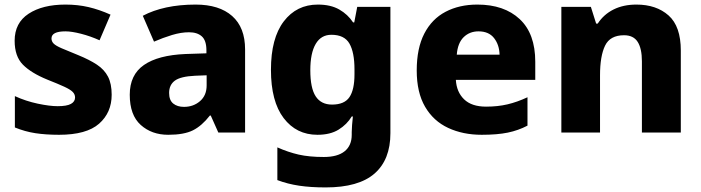

<svg xmlns="http://www.w3.org/2000/svg" viewBox="-20 -579 3062 839"><path d="M468 -165Q468 -87 413 -38.5Q358 10 238 10Q180 10 134.5 3Q89 -4 45 -22V-159Q93 -137 145 -126Q197 -115 232 -115Q272 -115 290 -125Q308 -135 308 -153Q308 -167 297.5 -177.5Q287 -188 261 -200Q235 -212 187 -231Q116 -260 80 -296.5Q44 -333 44 -401Q44 -479 105 -519Q166 -559 266 -559Q320 -559 367 -548Q414 -537 463 -515L415 -403Q375 -421 334 -431.5Q293 -442 266 -442Q205 -442 205 -411Q205 -398 214.5 -388.5Q224 -379 249.5 -368Q275 -357 322 -338Q371 -318 403.5 -296.5Q436 -275 452 -244Q468 -213 468 -165Z M835 -559Q938 -559 994.5 -509Q1051 -459 1051 -363V0H934L901 -74H897Q862 -29 823 -9.5Q784 10 715 10Q643 10 595 -33Q547 -76 547 -165Q547 -252 609 -295Q671 -338 791 -343L882 -346V-359Q882 -402 862 -420Q842 -438 806 -438Q771 -438 731.5 -426Q692 -414 653 -397L604 -510Q649 -534 707 -546.5Q765 -559 835 -559ZM832 -248Q769 -245 744 -226.5Q719 -208 719 -173Q719 -141 737 -126.5Q755 -112 784 -112Q825 -112 854 -137Q883 -162 883 -206V-250Z M1369 -559Q1425 -559 1462.5 -537.5Q1500 -516 1523 -481H1528L1541 -549H1686V3Q1686 119 1616.5 179.5Q1547 240 1403 240Q1338 240 1287.5 232.5Q1237 225 1192 208V65Q1239 86 1285 96.5Q1331 107 1395 107Q1455 107 1486 82Q1517 57 1517 10V-2Q1517 -14 1518.5 -33Q1520 -52 1522 -70H1517Q1496 -35 1459.5 -12.5Q1423 10 1367 10Q1275 10 1219.5 -63Q1164 -136 1164 -274Q1164 -412 1220 -485.5Q1276 -559 1369 -559ZM1428 -427Q1383 -427 1359.5 -387Q1336 -347 1336 -272Q1336 -194 1359.5 -158Q1383 -122 1431 -122Q1485 -122 1507 -154.5Q1529 -187 1529 -254V-276Q1529 -350 1507 -388.5Q1485 -427 1428 -427Z M2066 -559Q2183 -559 2251 -495.5Q2319 -432 2319 -309V-230H1972Q1975 -177 2008 -145Q2041 -113 2104 -113Q2155 -113 2197.5 -123Q2240 -133 2285 -154V-30Q2245 -9 2199 0.5Q2153 10 2085 10Q2003 10 1938.5 -20Q1874 -50 1837.5 -112.5Q1801 -175 1801 -271Q1801 -368 1834 -432Q1867 -496 1927 -527.5Q1987 -559 2066 -559ZM2071 -442Q2032 -442 2006 -416.5Q1980 -391 1976 -340H2163Q2162 -383 2139 -412.5Q2116 -442 2071 -442Z M2761 -559Q2848 -559 2901.5 -511.5Q2955 -464 2955 -358V0H2785V-311Q2785 -367 2766.5 -396Q2748 -425 2707 -425Q2646 -425 2624 -379.5Q2602 -334 2602 -250V0H2433V-549H2562L2585 -476H2592Q2618 -516 2661 -537.5Q2704 -559 2761 -559Z"/></svg>

Font: Noto Sans Cherokee ExtraBold
Style: Regular
Weight: 800
Designer: Monotype Design Team
Foundry: Monotype Imaging Inc.
Version: Version 2.001; ttfautohint (v1.8.4.7-5d5b)